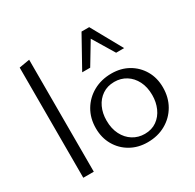

<svg xmlns="http://www.w3.org/2000/svg" viewBox="-157 -886 1078 1064"><g transform="rotate(-30 381.5 -353.5)"><path d="M88.6 0V-705L155.8 -716.5V0Z M497 8.5Q436.2 8.5 388.4 -18.9Q340.6 -46.2 313.3 -93.8Q285.9 -141.5 285.9 -202.1Q285.9 -266.5 315.4 -316.2Q344.8 -365.9 395.9 -394.3Q447 -422.6 511.5 -422.6Q572.3 -422.6 619.5 -395.6Q666.7 -368.5 694.1 -321.4Q721.5 -274.3 721.5 -213.1Q721.5 -149.3 692.6 -99Q663.6 -48.8 613 -20.2Q562.5 8.5 497 8.5ZM506.3 -39.7Q551.3 -39.7 583.3 -62.5Q615.3 -85.2 632.1 -123.1Q648.9 -161 648.9 -206Q648.9 -257.6 629.5 -295.4Q610.2 -333.2 577.2 -353.8Q544.2 -374.5 502.2 -374.5Q458.2 -374.5 425.7 -352.5Q393.2 -330.5 375.9 -293.4Q358.5 -256.3 358.5 -209.7Q358.5 -158.1 378.1 -119.8Q397.7 -81.5 431.3 -60.6Q464.8 -39.7 506.3 -39.7ZM592.6 -509.1 498 -666 485.2 -706.5H534.2L643.9 -509.1ZM375.5 -509.1 485.2 -706.5H534.2L521.9 -667.1L426.7 -509.1Z"/></g></svg>

Font: Ysabeau
Style: Bold
Weight: 700
Designer: Christian Thalmann (Catharsis Fonts)
Version: Version 2.000;gftools[0.9.27.dev2+g8671c4b]